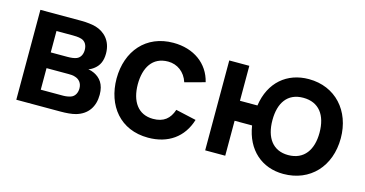

<svg xmlns="http://www.w3.org/2000/svg" viewBox="-64 -827 2115 1114"><g transform="rotate(15 993.0 -270.0)"><path d="M69 0H334.5C367.5 0 401.5 -2.5 426 -9.5C493.5 -29 529 -80.5 529 -153C529 -217 500.5 -249.5 464 -267.5C453 -273 439.5 -277 427 -279C439 -282.5 451 -289.5 462.5 -299C486.5 -318.5 502.5 -347 502.5 -393C502.5 -471 455.5 -514 403.5 -529.5C381.5 -535.5 350 -540 314.5 -540H69ZM191 -93V-222.5H323.5C333.5 -222.5 351 -222.5 364.5 -217C387 -210 406 -191 406 -158C406 -134 395.5 -109 371.5 -100.5C358 -95.5 340 -93 326 -93ZM191 -317V-445.5H288.5C295 -445.5 324.5 -445.5 341.5 -439.5C367 -431.5 378 -408 378 -381.5C378 -356 367.5 -334 346 -325C332 -319 311 -317 291 -317Z M863.5 15C984 15 1070.5 -46 1104 -156L981 -183.5C962.5 -128 927.5 -98 863.5 -98C773 -98 727 -167 726.5 -270C727 -369 769 -442 863.5 -442C918.5 -442 965.5 -408 984 -350L1104 -382.5C1078.5 -489 987.5 -555 865 -555C701 -555 599.5 -435.5 599 -270C599.5 -107 696.5 15 863.5 15Z M1676 15C1837 15 1945.5 -102 1945.5 -271C1945.5 -435.5 1838.5 -555 1678.5 -555C1548.5 -555 1450 -474 1429 -330H1324V-540H1203.5V0H1324V-210H1429C1450.5 -68 1547 15 1676 15ZM1535 -271C1535 -374 1580.5 -442 1675 -442C1770 -442 1818 -375.5 1818 -270C1818 -168 1771 -98 1675 -98C1583 -98 1535 -165 1535 -271Z"/></g></svg>

Font: Manrope
Style: Bold
Weight: 700
Designer: Mikhail Sharanda
Foundry: Mikhail Sharanda
Version: Version 4.505;FEAKit 1.0